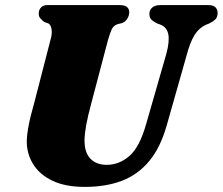

<svg xmlns="http://www.w3.org/2000/svg" viewBox="-20 -720 874 753"><path d="M553 -233 632.5 -509.5Q645.5 -557.5 640 -585.8Q634.5 -614 607.5 -624L596.5 -628Q578.5 -637 572 -645.2Q565.5 -653.5 566 -666.5Q566 -680.5 576.8 -690.2Q587.5 -700 608.5 -700H797.5Q816 -700 824.8 -691.5Q833.5 -683 833.5 -669Q833.5 -652.5 824 -643.5Q814.5 -634.5 798.5 -627L789 -623.5Q761.5 -611.5 743.8 -584Q726 -556.5 712 -503.5L633.5 -227Q609 -141 565.2 -88.2Q521.5 -35.5 458.5 -11.2Q395.5 13 312.5 13Q235.5 13 185 -11.5Q134.5 -36 109.5 -77Q84.5 -118 85 -168Q85.5 -189 90 -215.2Q94.5 -241.5 101.2 -268Q108 -294.5 114 -315.5L178.5 -565.5Q185 -587.5 182.2 -605Q179.5 -622.5 170 -628L154 -633.5Q142 -643 136.8 -649.8Q131.5 -656.5 132 -669Q132.5 -682 141.2 -691Q150 -700 165.5 -700H450Q487 -700 487 -671Q486.5 -659 479.5 -647Q472.5 -635 458.5 -629.5L440.5 -625Q425 -619.5 418.2 -605.2Q411.5 -591 403.5 -563L338.5 -316.5Q324 -263 318 -229.2Q312 -195.5 311.5 -171.5Q311 -122.5 334.2 -98Q357.5 -73.5 398.5 -73.5Q447.5 -73.5 487.5 -108.2Q527.5 -143 553 -233Z"/></svg>

Font: Fraunces Black
Style: Italic
Weight: 900
Italic angle: -16°
Version: Version 1.000;[b76b70a41]